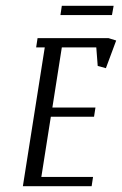

<svg xmlns="http://www.w3.org/2000/svg" viewBox="-20 -644 422 664"><path d="M59.1 0 134.8 -480H105L109.9 -512.2H355L381.8 -503.9L346.2 -408.2L317.9 -416L313 -480H193.8L161.1 -272H310.1L305.2 -240.2H155.8L123 -32.2H301.8L296.9 0ZM189 -591.8 193.8 -624H373L367.2 -591.8Z"/></svg>

Font: Gawaa
Style: Italic
Weight: 400
Designer: T. Christopher White
Version: Version 1.0